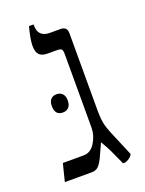

<svg xmlns="http://www.w3.org/2000/svg" viewBox="-128 -710 589 782"><g transform="rotate(-20 167.0 -319.0)"><path d="M212 -102 184 -41Q173 -19 162.5 -9.5Q152 0 134 0H18L37 -76H127Q158 -76 177 -107Q196 -138 196 -172V-490Q196 -507 191 -511.5Q186 -516 169 -516H131Q107 -516 95.5 -527.5Q84 -539 84 -566Q84 -594 98 -647H118V-642Q118 -592 169 -592H214Q243 -592 243 -564V-231Q243 -195 247.5 -172.5Q252 -150 268 -113L309 -16Q304 -6 294.5 0.5Q285 7 276 9H267Q248 -34 237.5 -55.5Q227 -77 212 -102ZM108 -348Q124 -348 133.5 -338Q143 -328 143 -309Q143 -289 133.5 -279Q124 -269 108 -269Q74 -269 74 -309Q74 -328 83 -338Q92 -348 108 -348Z"/></g></svg>

Font: Noto Serif Hebrew Light
Style: Regular
Weight: 300
Designer: Monotype Design Team
Foundry: Monotype Imaging Inc.
Version: Version 1.000